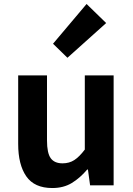

<svg xmlns="http://www.w3.org/2000/svg" viewBox="-20 -944 677 978"><path d="M246.4 13.8Q155.3 13.8 113.9 -45.8Q72.6 -105.3 72.6 -210.6V-559.8H219.4V-228.7Q219.4 -164.3 238.3 -138.2Q257.3 -112 298.6 -112Q332.7 -112 358.4 -128.6Q384.1 -145.2 412 -182.1V-559.8H558.8V0H438.9L427.9 -80.6H424.3Q388.2 -37.8 346 -12Q303.8 13.8 246.4 13.8ZM323.5 -649.7 250.1 -721.2 421 -923.7 520.8 -826.6Z"/></svg>

Font: Noto Sans SC Thin
Style: Regular
Weight: 100
Designer: Ryoko NISHIZUKA 西塚涼子 (kana, bopomofo & ideographs); Paul D. Hunt (Latin, Greek & Cyrillic); Sandoll Communications 산돌커뮤니
Foundry: Adobe
Version: Version 2.004-H2;hotconv 1.0.118;makeotfexe 2.5.65603